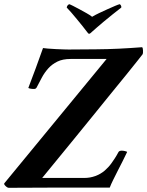

<svg xmlns="http://www.w3.org/2000/svg" viewBox="-43 -895 702 915"><path d="M293 -614H465L-22 -22Q-26 -18 -17 -9Q-8 0 -1 0Q123 0 225 -1Q268 -1 310.5 -1Q353 -1 388.5 -1Q424 -1 448.5 -1Q473 -1 480 -1Q486 -17 496.5 -38Q507 -59 518.5 -82Q530 -105 542 -128Q554 -151 563 -171Q561 -173 552.5 -175Q544 -177 537 -177Q532 -177 528 -175.5Q524 -174 522 -171Q513 -154 504.5 -141Q496 -128 488.5 -117.5Q481 -107 473 -98.5Q465 -90 456 -82Q436 -65 411 -56Q386 -47 360 -47H158Q158 -47 178.5 -72Q199 -97 232.5 -138Q266 -179 309 -231.5Q352 -284 396.5 -339Q441 -394 484 -447Q527 -500 561 -541.5Q595 -583 615.5 -609.5Q636 -636 637 -637Q639 -641 638.5 -654.5Q638 -668 634 -670Q604 -668 577 -666Q550 -664 523.5 -663Q497 -662 470 -661Q443 -660 414 -660L284 -659Q279 -659 261.5 -659.5Q244 -660 223.5 -661Q203 -662 185 -663.5Q167 -665 162 -666Q145 -618 127 -569Q109 -520 92 -476Q94 -474 102 -472.5Q110 -471 118 -471Q125 -471 127 -473Q129 -475 131 -477Q143 -500 156 -524.5Q169 -549 187 -569Q205 -589 230.5 -601.5Q256 -614 293 -614ZM382 -734Q384 -734 387.5 -736.5Q391 -739 396 -744Q403 -750 417.5 -763Q432 -776 451.5 -792Q471 -808 492.5 -825.5Q514 -843 535 -859Q536 -864 533.5 -868.5Q531 -873 528 -875Q522 -874 505.5 -867Q489 -860 469 -851Q449 -842 429 -832.5Q409 -823 396 -815Q386 -823 369 -832.5Q352 -842 335.5 -851Q319 -860 305 -867Q291 -874 287 -875Q282 -873 279 -869Q276 -865 275 -859Q284 -850 297 -835Q310 -820 323.5 -803.5Q337 -787 350 -771Q363 -755 371 -744Q374 -740 376.5 -737Q379 -734 382 -734Z"/></svg>

Font: Vermiglione
Style: Italic
Weight: 400
Italic angle: -11°
Version: Version 1.105